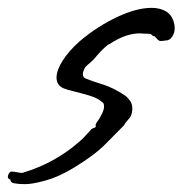

<svg xmlns="http://www.w3.org/2000/svg" viewBox="-85 -412 465 489"><path d="M-21 57Q-37 57 -48 55Q-59 53 -58 46Q-60 46 -64 42L-65 40Q-65 32 -60 27L-59 26Q-58 25 -56 25Q-49 25 -40 27Q-31 29 -27 28Q16 15 51.5 -5Q87 -25 112 -47Q122 -55 130.5 -64Q139 -73 146 -81Q148 -84 152.5 -85.5Q157 -87 158 -88L159 -89Q159 -91 158.5 -92.5Q158 -94 160 -98Q180 -126 180 -141Q180 -150 175 -152Q164 -162 144.5 -168Q125 -174 106 -178.5Q87 -183 77 -187Q59 -195 59 -214Q59 -233 74.5 -257.5Q90 -282 118 -307Q163 -345 213 -368.5Q263 -392 301 -392Q321 -392 336 -384Q351 -376 357 -358Q360 -349 360 -341Q360 -328 353.5 -318.5Q347 -309 338 -309Q336 -309 330.5 -308Q325 -307 321 -308Q317 -310 313 -315Q309 -320 307 -320H306Q302 -322 300.5 -324Q299 -326 294 -326H290L270 -327Q255 -327 236 -321Q217 -315 191 -298V-299Q182 -292 172 -281.5Q162 -271 153 -260Q147 -254 139.5 -248Q132 -242 130 -237Q126 -229 126 -223Q126 -217 131 -213Q147 -206 175 -197.5Q203 -189 233 -169Q239 -165 245.5 -156.5Q252 -148 252 -135Q252 -125 248 -116Q245 -111 239 -104.5Q233 -98 231 -93L230 -92Q212 -74 184 -45.5Q156 -17 105 14Q66 38 32 47.5Q-2 57 -21 57Z"/></svg>

Font: Vujahday Script
Style: Regular
Weight: 400
Designer: Robert E. Leuschke
Foundry: Robert E. Leuschke
Version: Version 1.010; ttfautohint (v1.8.3)